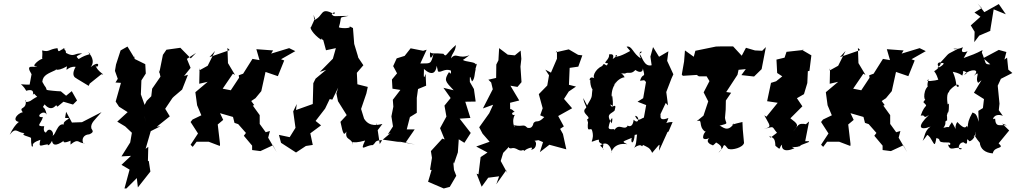

<svg xmlns="http://www.w3.org/2000/svg" viewBox="-20 -828 5762 1089"><path d="M306 -223 340 -251 394 -235 417 -258 387 -311 355 -285 325 -310C307 -310 248 -316 245 -318C236 -345 243 -321 220 -364C223 -403 255 -411 296 -431C254 -430 304 -412 309 -458C281 -438 295 -415 360 -452C352 -408 360 -454 409 -449C367 -374 445 -381 412 -384L483 -341L489 -354L555 -407C588 -400 529 -418 520 -464C531 -419 563 -501 494 -447C523 -482 492 -522 479 -532C510 -515 479 -528 426 -493C413 -509 404 -505 446 -525C399 -528 404 -501 354 -528C355 -560 313 -552 352 -555C314 -546 313 -521 306 -555C253 -548 261 -531 219 -542C223 -518 217 -502 220 -493C213 -499 144 -446 191 -452C175 -440 119 -471 159 -407L148 -348C73 -347 100 -365 129 -313C129 -313 178 -332 166 -288C177 -309 168 -289 219 -259C209 -289 200 -289 153 -256C124 -242 120 -255 126 -261C133 -200 83 -227 109 -191C80 -188 35 -135 104 -135C106 -154 68 -134 35 -64C72 -111 76 -75 119 -73C95 -61 142 -55 156 -46C156 -8 160 15 167 -1C158 -22 215 -36 209 -35C196 19 214 -10 264 -10C240 -15 251 16 275 -29C279 -7 292 6 344 -31C336 -26 337 -11 380 -30V-8C427 -47 421 -16 460 -15C447 -5 434 -63 486 -66C518 -79 503 -89 498 -100C492 -130 519 -149 556 -192L445 -135L388 -133L355 -194L349 -159C405 -160 333 -147 342 -122C304 -131 296 -60 278 -59C290 -75 261 -113 242 -78C239 -72 222 -83 231 -112C176 -110 216 -129 223 -164C174 -159 227 -212 245 -178C231 -242 212 -204 233 -236C278 -183 304 -247 300 -229Z M799 -167 818 -223 801 -231 776 -301 779 -293 782 -372 807 -411 804 -464 743 -494 745 -514 742 -500 703 -564 664 -542 638 -462 632 -426 648 -381 635 -360 666 -358 636 -252 655 -223 704 -192 645 -138 690 -111 728 -75 718 -17 731 -40 669 59 723 56 669 107 715 134 686 241H697L756 182L762 235L833 145L824 86L819 84L821 5L806 16L835 -84L890 -112L869 -109L943 -168L917 -211L958 -272L966 -280L1013 -320L1046 -404L1024 -397L1061 -443L1040 -494L1092 -528L1062 -497L1003 -557L924 -546L904 -517L883 -413L881 -433L890 -393L843 -325L838 -282L812 -256L787 -207L809 -135Z M1294 -195 1310 -131 1331 -124 1375 -74 1363 -58 1410 -2V23L1457 29L1528 -4L1549 35L1501 -47L1511 -85L1487 -78L1453 -125V-175L1414 -229L1422 -232L1405 -255L1429 -271L1462 -311L1486 -420L1556 -396L1592 -485L1574 -492L1655 -538L1620 -555L1518 -524L1529 -542L1434 -549L1452 -487L1412 -494L1359 -410L1334 -401L1336 -387L1289 -316L1243 -325L1301 -410L1313 -403L1273 -470L1270 -556L1283 -544L1168 -504L1200 -539L1158 -455L1109 -428L1112 -442L1110 -353L1158 -364L1088 -305L1098 -231L1122 -174L1072 -150L1061 -136L1103 -71L1061 -7L1073 5L1095 -24H1164L1227 0L1228 -11L1215 -122L1246 -148L1228 -186L1304 -164Z M1759 -744 1766 -722 1744 -674C1734 -675 1753 -635 1802 -602C1808 -675 1773 -601 1833 -594C1810 -598 1849 -638 1808 -621L1829 -543L1885 -555L1868 -495L1794 -420L1830 -432L1770 -382L1757 -356L1754 -238L1659 -204L1663 -238L1643 -196L1656 -103L1623 -50L1562 -63L1574 -18L1659 37L1715 0L1754 -6L1740 -72L1743 -74L1801 -117L1770 -142L1824 -212L1850 -266L1865 -263L1898 -331L1888 -298L1897 -254L1949 -171L1951 -180L1911 -137C1927 -60 1931 -60 1945 -82C1935 -28 1977 -50 1982 -3C1980 -42 1961 -5 2051 -31C2016 41 2055 -6 2094 -5C2114 -18 2101 -32 2147 -33L2134 -11L2116 -131L2112 -76L2149 -125C2128 -121 2076 -104 2045 -155L2028 -210C2038 -239 2048 -268 2058 -298L2066 -335L2007 -350L2004 -415L2041 -458L2012 -501L2009 -513L1989 -579L1982 -669L1958 -681C1986 -667 1918 -665 1902 -673C1924 -744 1894 -723 1957 -738C1872 -738 1875 -730 1861 -748C1878 -767 1886 -752 1873 -749C1794 -791 1818 -738 1762 -714Z M2464 -424C2476 -411 2505 -444 2538 -427C2536 -384 2547 -412 2526 -418C2498 -373 2504 -368 2553 -316L2495 -330L2536 -272L2501 -229L2512 -167L2476 -101C2485 -80 2493 -58 2502 -37L2489 -42L2424 29L2430 67L2419 135L2428 136L2408 203L2497 241L2531 232L2568 169L2555 136L2551 91L2555 100L2577 36L2582 -38L2614 -18L2650 -74L2587 -155L2648 -159L2619 -251L2678 -252L2668 -323L2645 -363C2645 -389 2642 -411 2657 -366C2674 -380 2671 -412 2678 -436C2672 -432 2694 -478 2677 -463C2678 -478 2619 -476 2604 -489C2604 -489 2595 -478 2643 -515C2579 -490 2568 -534 2538 -497C2545 -531 2562 -531 2566 -573C2507 -522 2512 -500 2495 -523C2449 -528 2427 -521 2419 -532C2415 -473 2437 -515 2440 -528C2424 -458 2421 -470 2364 -468L2400 -546L2380 -540L2309 -554L2275 -511L2230 -497L2210 -453L2232 -412L2203 -377L2206 -325L2251 -318L2208 -262L2211 -223L2200 -168L2209 -111L2180 -66L2196 -74L2151 -36L2255 -21L2233 -27L2335 -8L2281 -20L2332 -94H2287L2305 -164L2344 -188V-273L2351 -323L2397 -342L2394 -409C2377 -357 2387 -434 2384 -437C2432 -394 2453 -417 2457 -455Z M3034 -33 3060 -22 3042 35 3096 -7 3192 19 3173 -68 3157 -97 3178 -111 3146 -170 3225 -214 3179 -267 3206 -309 3247 -337 3207 -347 3211 -443 3260 -450 3283 -514 3259 -517 3206 -548 3131 -531 3139 -538V-495L3105 -416L3073 -433L3094 -401L3084 -343L3036 -294L3058 -214L3044 -174L3067 -164C3029 -124 3024 -151 3006 -130C2995 -75 2946 -124 2981 -92C2946 -134 2955 -105 2895 -118C2913 -85 2874 -127 2900 -177C2885 -170 2875 -191 2899 -193C2865 -230 2876 -182 2873 -245L2925 -258L2875 -342L2915 -335L2938 -362L2932 -450L2937 -494L2933 -541L2900 -514L2860 -518L2811 -555L2807 -486L2795 -462L2794 -386L2750 -376L2766 -360L2775 -322L2719 -213L2777 -234L2755 -186L2698 -106L2717 -70L2757 -24L2681 3L2745 37L2706 63L2694 161L2683 157L2712 231L2749 180L2811 172L2795 217L2851 138L2858 155L2820 85L2834 39L2878 -7C2899 -11 2861 -35 2867 11C2885 20 2884 1 2920 22C2944 33 2943 16 2955 28C2957 19 3016 -5 2992 21C3030 19 3028 -45 2997 -27Z M3555 -538C3572 -551 3494 -500 3472 -508C3461 -514 3508 -529 3452 -491C3445 -472 3481 -530 3434 -519C3442 -491 3388 -466 3428 -470C3419 -436 3410 -484 3396 -454C3355 -436 3333 -386 3359 -380C3319 -406 3322 -363 3328 -375C3325 -340 3349 -289 3345 -349C3329 -267 3350 -297 3310 -230L3288 -272C3293 -236 3310 -224 3304 -216C3268 -186 3342 -164 3310 -151C3324 -93 3345 -95 3316 -142C3307 -67 3326 -106 3337 -92C3359 -27 3308 -13 3362 -33C3399 -42 3351 -27 3403 -8C3390 29 3424 31 3384 -2C3421 -32 3444 0 3451 37C3442 40 3461 -23 3538 -10C3502 -27 3513 -24 3563 -46C3555 -13 3575 -5 3580 -63C3613 -65 3619 -86 3599 -87C3586 -49 3594 -7 3576 10C3630 -25 3615 18 3627 -6C3651 7 3665 7 3679 39C3736 -28 3718 -12 3718 27L3766 -79L3772 -82L3795 -136C3745 -136 3758 -112 3771 -159C3702 -131 3737 -194 3724 -176L3756 -244L3769 -230L3759 -306L3789 -384L3799 -406V-407L3764 -483L3771 -537L3718 -506L3684 -561L3669 -507L3676 -458C3631 -446 3621 -514 3606 -523C3642 -539 3590 -549 3615 -497C3570 -522 3565 -572 3534 -563ZM3634 -373 3644 -363 3628 -271 3596 -251 3645 -232 3632 -161C3611 -154 3598 -133 3582 -171C3610 -170 3604 -117 3574 -149C3567 -84 3523 -128 3541 -116C3521 -82 3492 -135 3464 -89C3472 -105 3433 -84 3432 -106C3437 -143 3462 -188 3450 -128C3412 -184 3448 -181 3466 -201C3482 -258 3448 -201 3442 -236L3456 -227C3458 -253 3451 -310 3449 -274C3445 -356 3503 -376 3461 -345C3467 -354 3492 -387 3523 -390C3504 -424 3483 -410 3525 -411C3547 -423 3557 -403 3584 -431C3612 -411 3627 -422 3626 -440C3644 -375 3626 -423 3610 -370Z M4079 10C4090 -27 4103 19 4114 17C4132 24 4193 10 4200 -17L4193 -93L4191 -136C4135 -124 4117 -113 4143 -128C4105 -70 4074 -115 4061 -115C4118 -131 4097 -122 4092 -159L4096 -206L4097 -258L4127 -302L4099 -306L4163 -404L4169 -432L4210 -436L4185 -402L4257 -394L4300 -436L4301 -442L4324 -561L4303 -540L4262 -542L4211 -557L4187 -512L4138 -565H4076L4041 -564L3924 -540L3915 -506L3865 -542L3860 -479L3847 -405L3853 -398L3932 -403L3944 -395H4044L3982 -405L4004 -368L3971 -304L3997 -253L3970 -172L3932 -141C3970 -153 3938 -115 3977 -83C3992 -85 3970 -78 3968 -52C3965 -29 4004 -40 4021 -57C3966 -28 4011 -6 4023 -5C4009 12 4063 -36 4039 -22C4042 -17 4099 3 4055 38Z M4471 5C4525 13 4536 -22 4514 4C4516 -10 4584 -21 4566 -27H4547L4569 -139L4519 -96L4559 -122C4499 -136 4508 -109 4478 -83C4515 -120 4504 -125 4463 -157L4531 -225C4521 -240 4510 -256 4500 -271L4540 -294L4559 -357L4562 -424L4571 -426L4582 -514L4529 -545H4541L4441 -534L4430 -501L4384 -490L4388 -414L4417 -395L4382 -367L4353 -358L4331 -254L4391 -245L4327 -166L4315 -174C4345 -115 4363 -110 4312 -96C4378 -113 4354 -112 4387 -75C4329 -30 4359 -53 4336 -61C4362 -44 4376 -53 4378 -1C4414 30 4395 9 4416 -8C4411 10 4422 41 4486 13Z M4870 -195 4886 -131 4907 -124 4951 -74 4939 -58 4986 -2V23L5033 29L5104 -4L5125 35L5077 -47L5087 -85L5063 -78L5029 -125V-175L4990 -229L4998 -232L4981 -255L5005 -271L5038 -311L5062 -420L5132 -396L5168 -485L5150 -492L5231 -538L5196 -555L5094 -524L5105 -542L5010 -549L5028 -487L4988 -494L4935 -410L4910 -401L4912 -387L4865 -316L4819 -325L4877 -410L4889 -403L4849 -470L4846 -556L4859 -544L4744 -504L4776 -539L4734 -455L4685 -428L4688 -442L4686 -353L4734 -364L4664 -305L4674 -231L4698 -174L4648 -150L4637 -136L4679 -71L4637 -7L4649 5L4671 -24H4740L4803 0L4804 -11L4791 -122L4822 -148L4804 -186L4880 -164Z M5468 -538C5483 -544 5416 -510 5442 -560C5394 -539 5365 -556 5413 -551C5338 -510 5378 -541 5309 -468C5357 -480 5319 -449 5296 -441C5349 -490 5275 -478 5307 -447C5263 -403 5278 -451 5302 -376C5289 -371 5217 -361 5247 -378C5224 -312 5271 -324 5262 -350C5210 -333 5220 -245 5231 -268L5217 -249C5249 -215 5227 -247 5202 -172C5235 -180 5210 -149 5249 -176C5180 -111 5193 -85 5258 -110C5224 -87 5225 -52 5213 -29C5245 -63 5233 -73 5255 -49C5281 -9 5281 10 5291 -45C5328 -38 5283 -19 5353 -20C5380 -23 5371 3 5357 -9C5369 39 5399 -4 5437 16C5408 31 5413 -20 5445 -21C5483 10 5450 -63 5478 -27C5503 -29 5530 -86 5506 -99C5533 -67 5494 -31 5506 -62C5552 14 5575 1 5537 -22C5539 18 5569 39 5611 42C5619 -2 5683 20 5644 -15L5704 -88L5664 -127L5691 -117C5651 -123 5627 -102 5624 -156C5600 -138 5617 -192 5668 -171L5645 -203L5649 -240L5639 -342L5657 -381L5722 -414L5699 -433L5692 -501L5677 -490L5688 -533L5645 -545L5557 -498L5597 -463C5560 -462 5576 -469 5546 -537C5530 -526 5544 -503 5553 -544C5509 -521 5495 -517 5446 -499ZM5547 -373 5504 -302 5561 -266 5555 -215 5529 -199 5531 -137C5518 -188 5510 -182 5496 -190C5473 -149 5469 -130 5469 -104C5459 -137 5470 -70 5410 -136C5384 -101 5420 -67 5379 -135C5337 -78 5395 -121 5331 -103C5354 -134 5331 -138 5352 -145C5353 -193 5346 -152 5355 -189C5366 -188 5360 -262 5363 -240L5355 -236C5354 -243 5344 -306 5368 -308C5342 -298 5421 -375 5418 -337C5396 -329 5413 -356 5384 -421C5454 -407 5431 -383 5443 -416C5432 -437 5486 -413 5448 -405C5486 -440 5544 -437 5503 -398C5549 -435 5506 -384 5528 -358ZM5548 -782 5507 -757 5541 -733 5486 -684 5508 -648 5506 -589 5534 -626 5597 -653V-659L5616 -775L5685 -747L5645 -805L5563 -759L5525 -808Z"/></svg>

Font: Asimov Aggro
Style: CondIt
Weight: 500
Designer: Google
Version: Version 2.000980; 2014